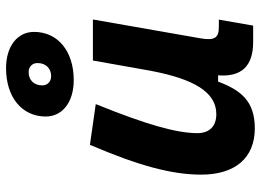

<svg xmlns="http://www.w3.org/2000/svg" viewBox="-132 -708 851 626"><g transform="rotate(-90 293.0 -395.5)"><path d="M187 10.3C275.4 10.3 311.5 -34.7 339.4 -109.4H359.9C354 -32.7 390.1 4.9 468.8 4.9H522L541.5 -106.9H518.1C481.9 -106.9 472.7 -120.6 480.5 -166.5L542 -517.6H408.2L374 -325.2V-325.7C347.7 -189.5 305.7 -115.2 233.4 -115.2C193.8 -115.2 171.4 -137.7 171.4 -176.8C171.4 -246.1 200.2 -345.2 266.1 -508.3L133.3 -527.3C64.9 -367.7 36.1 -259.3 36.1 -164.6C36.1 -53.7 90.8 10.3 187 10.3ZM344.2 -580.1C438.5 -580.1 501.5 -631.8 501.5 -709.5C501.5 -764.2 454.1 -800.8 383.3 -800.8C288.6 -800.8 225.6 -749 225.6 -671.4C225.6 -616.7 272.9 -580.1 344.2 -580.1ZM357.4 -653.8C339.4 -653.8 327.1 -665.5 327.1 -682.6C327.1 -709.5 344.2 -727.1 370.1 -727.1C388.2 -727.1 399.9 -715.3 399.9 -698.2C399.9 -671.4 382.8 -653.8 357.4 -653.8Z"/></g></svg>

Font: Cascadia Code NF
Style: Bold Italic
Weight: 700
Italic angle: -10°
Monospace: yes
Designer: Aaron Bell
Foundry: Saja Typeworks
Version: Version 2404.023